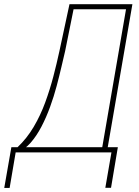

<svg xmlns="http://www.w3.org/2000/svg" viewBox="-56 -731 669 921"><path d="M488.8 -24.9 485.4 0H10.3L13.7 -24.9ZM23.4 -24.9 -9.8 170.4H-35.6L-1.5 -24.9ZM509.3 -24.9 476.6 169.9H449.2L482.9 -24.9ZM562 -710.9 558.6 -686.5H282.7L286.6 -710.9ZM579.1 -710.9 456.5 0H430.2L552.7 -710.9ZM277.3 -710.9H301.8L256.3 -485.4Q249 -455.1 239 -411.6Q229 -368.2 215.8 -318.4Q202.6 -268.6 184.3 -218.3Q166 -168 142.8 -123.5Q119.6 -79.1 91.3 -46.6Q63 -14.2 27.3 0H-0.5L3.4 -24.9H28.3Q73.2 -67.4 105.7 -122.6Q138.2 -177.7 160.9 -239.7Q183.6 -301.8 200 -364.5Q216.3 -427.2 229 -485.8Z"/></svg>

Font: Roboto Condensed Thin
Style: Italic
Weight: 250
Italic angle: -12°
Designer: Christian Robertson
Foundry: Google
Version: Version 3.008; 2023